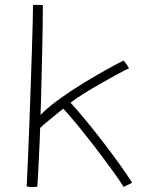

<svg xmlns="http://www.w3.org/2000/svg" viewBox="-20 -744 618 782"><path d="M483.5 17Q469.5 -5.5 445 -39.8Q420.5 -74 391.2 -112.8Q362 -151.5 332.2 -189Q302.5 -226.5 277.5 -256.2Q252.5 -286 237.5 -301.5Q225.5 -292 205 -275.2Q184.5 -258.5 166.5 -243.5Q148.5 -228.5 143.5 -223Q143 -201.5 141.5 -165.8Q140 -130 138 -92.2Q136 -54.5 134.5 -24.5Q133 5.5 132 16Q128.5 16.5 123.5 17.2Q118.5 18 112 18Q107 18 100.8 17.2Q94.5 16.5 88.5 15.5Q89.5 3.5 91.2 -36.8Q93 -77 95.5 -136Q98 -195 100.5 -264.5Q103 -334 105.5 -405.2Q108 -476.5 110 -540.5Q112 -604.5 113.2 -652.8Q114.5 -701 114.5 -724Q117.5 -724 123.2 -724Q129 -724 135.5 -724Q141.5 -724 146.8 -723.8Q152 -723.5 154.5 -723Q154.5 -687 153.8 -636.8Q153 -586.5 151.8 -531Q150.5 -475.5 149.2 -423.8Q148 -372 147 -332.8Q146 -293.5 145 -276Q177.5 -309 225.5 -343.2Q273.5 -377.5 324.5 -408.5Q375.5 -439.5 418.2 -463Q461 -486.5 483.5 -497.5Q487.5 -492.5 491 -487.8Q494.5 -483 497.5 -478.8Q500.5 -474.5 502.5 -471.2Q504.5 -468 505.5 -466Q491 -459.5 459.5 -442.5Q428 -425.5 390.8 -404.2Q353.5 -383 319.8 -361.8Q286 -340.5 267 -325.5Q275.5 -317.5 297 -292.5Q318.5 -267.5 347.5 -231.8Q376.5 -196 407.8 -155Q439 -114 468 -73.8Q497 -33.5 518 0Q516.5 1 512.2 3.2Q508 5.5 502.5 8.2Q497 11 491.8 13.2Q486.5 15.5 483.5 17Z"/></svg>

Font: Grandstander Thin Thin
Style: Regular
Weight: 250
Version: Version 1.200